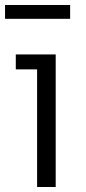

<svg xmlns="http://www.w3.org/2000/svg" viewBox="-23 -746 342 766"><path d="M256.8 -670.9H-2.9V-726.1H256.8ZM199.2 0H125V-469.2H40V-528.8H199.2Z"/></svg>

Font: Sora Light
Style: Regular
Weight: 300
Designer: Jonathan Barnbrook, Julián Moncada
Foundry: Barnbrook Fonts
Version: Version 2.000